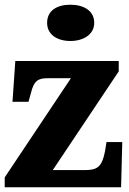

<svg xmlns="http://www.w3.org/2000/svg" viewBox="-20 -795 549 815"><path d="M279 -621C333 -621 380 -648 380 -698C380 -751 333 -775 279 -775C223 -775 180 -751 180 -698C180 -648 223 -621 279 -621ZM0 0H494L499 -192H432L426 -154C413 -86 393 -73 340 -73H204L484 -492V-536H45L33 -363H101L111 -399C124 -454 143 -463 183 -463H281L0 -42Z"/></svg>

Font: Noto Serif Sinhala SemiCondensed Black
Style: Regular
Weight: 900
Width: 4
Designer: Jelle Bosma - Monotype Design Team
Foundry: Monotype Imaging Inc.
Version: Version 2.007